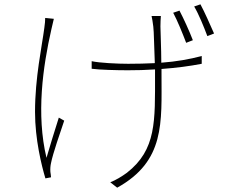

<svg xmlns="http://www.w3.org/2000/svg" viewBox="-20 -812 1040 888"><path d="M878 -782C899 -747 922 -690 939 -645L970 -657C951 -700 926 -757 907 -792ZM872 -626C856 -668 828 -729 810 -763L781 -753C800 -718 825 -656 841 -614ZM681 -738C684 -725 686 -712 689 -689C692 -670 693 -583 696 -520C655 -518 614 -517 573 -517C522 -517 440 -521 404 -529V-494C440 -489 521 -487 572 -487C613 -487 654 -488 697 -491V-468C697 -252 704 -120 567 -13C544 4 514 22 490 31L522 56C744 -67 727 -245 727 -468V-493C795 -498 857 -506 913 -517V-553C857 -538 795 -527 726 -522C726 -585 722 -668 722 -690C722 -711 723 -721 724 -738ZM189 -729C189 -718 188 -702 185 -683C174 -597 142 -454 142 -294C142 -168 172 -47 190 13L216 8C216 1 214 -9 213 -17C212 -31 213 -45 216 -58C224 -100 259 -201 277 -254L252 -268C232 -204 210 -135 195 -82C147 -283 178 -503 218 -678C222 -695 226 -713 229 -725Z"/></svg>

Font: SSpoqa Han Sans Neo Thin
Style: Regular
Weight: 100
Designer: [Spoqa Han Sans Neo] Dong-huui Kim  Younghwa Kang  Yujin Lee  [Noto Sans] Ryoko NISHIZUKA  (kana & ideographs); Paul D. 
Foundry: Spoqa (http://www.spoqa-han-sans.com)
Version: Version 1.000